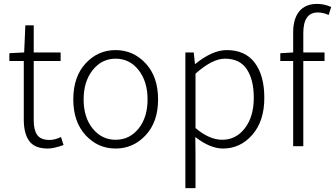

<svg xmlns="http://www.w3.org/2000/svg" viewBox="-20 -750 1719 985"><path d="M225 12Q158 12 130 -26.5Q102 -65 102 -136V-437H28V-477L104 -481L110 -620H153V-481H291V-437H153V-133Q153 -83 171 -57.5Q189 -32 234 -32Q261 -32 293 -47L306 -6Q256 12 225 12Z M356 -240Q356 -356 419 -424.5Q482 -493 573 -493Q664 -493 727.5 -424.5Q791 -356 791 -240Q791 -125 727.5 -56.5Q664 12 573 12Q482 12 419 -56.5Q356 -125 356 -240ZM573 -33Q645 -33 691 -90.5Q737 -148 737 -240Q737 -332 691 -390.5Q645 -449 573 -449Q502 -449 455.5 -390.5Q409 -332 409 -240Q409 -148 455.5 -90.5Q502 -33 573 -33Z M931 215V-481H974L980 -422H982Q1070 -493 1143 -493Q1238 -493 1287 -428Q1336 -363 1336 -248Q1336 -129 1274.5 -58.5Q1213 12 1124 12Q1058 12 982 -47L983 41V215ZM1120 -33Q1191 -33 1236.5 -92.5Q1282 -152 1282 -248Q1282 -341 1246 -395Q1210 -449 1134 -449Q1069 -449 983 -372V-93Q1054 -33 1120 -33Z M1610 -686Q1536 -686 1536 -580V-481H1645V-437H1536V0H1484V-437H1418V-477L1484 -481V-583Q1484 -654 1515.5 -692Q1547 -730 1607 -730Q1644 -730 1679 -714L1666 -673Q1639 -686 1610 -686Z"/></svg>

Font: Assistant Light
Style: Regular
Weight: 300
Designer: Hebrew By Ben Nathan, Latin by Paul Hunt
Version: Version 2.001;PS 002.001;hotconv 1.0.88;makeotf.lib2.5.64775